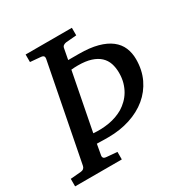

<svg xmlns="http://www.w3.org/2000/svg" viewBox="-173 -799 895 927"><g transform="rotate(-30 274.5 -335.5)"><path d="M544.9 -384.8Q544.9 -324.7 522 -276.6Q499 -228.5 458.3 -194.8Q417.5 -161.1 361.8 -143.1Q306.2 -125 241.2 -125H222.7Q211.9 -125 201.7 -125.5Q189.5 -125.5 176.8 -126L166 -65.9Q164.6 -58.6 168.5 -53.2Q172.4 -47.9 186 -46.9L243.2 -42V0H-17.1V-42L41 -46.9Q60.5 -48.3 64.9 -65.9L169.9 -604Q171.4 -612.3 167.5 -617.7Q163.6 -623 149.9 -624L94.2 -628.9V-670.9H352.1V-628.9L293.9 -624Q285.2 -623 278.3 -618.4Q271.5 -613.8 270 -604L258.8 -544.9H317.9Q378.9 -544.9 422.1 -533.2Q465.3 -521.5 492.7 -500.2Q520 -479 532.5 -449.5Q544.9 -419.9 544.9 -384.8ZM440.9 -369.1Q440.9 -397.9 432.9 -421.9Q424.8 -445.8 406.5 -462.9Q388.2 -480 358.6 -489.5Q329.1 -499 286.1 -499Q276.9 -499 266.4 -498.5Q255.9 -498 249 -497.1L187 -178.2Q231 -174.3 274.4 -181.6Q317.9 -189 354 -210Q372.1 -221.2 387.9 -236.6Q403.8 -252 415.5 -271.7Q427.2 -291.5 434.1 -315.7Q440.9 -339.8 440.9 -369.1Z"/></g></svg>

Font: Charis SIL Am
Style: Italic
Weight: 400
Italic angle: -11°
Foundry: SIL International
Version: Version 5.000